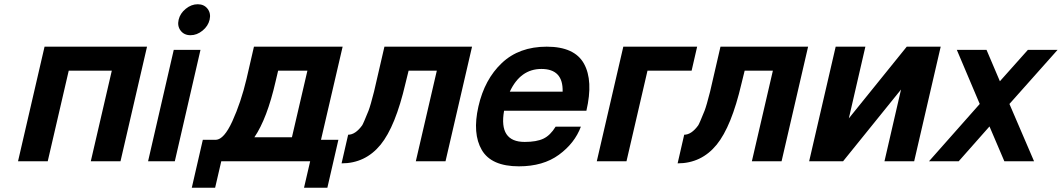

<svg xmlns="http://www.w3.org/2000/svg" viewBox="-20 -760 5005 905"><path d="M190 -540H673L548 0H408L507 -427H304L205 0H65Z M831.5 -615.5Q815 -637 822 -667Q829 -697 855.5 -718.5Q882 -740 912 -740Q942 -740 958.5 -718.5Q975 -697 968 -667Q961 -637 934.5 -615.5Q908 -594 878 -594Q848 -594 831.5 -615.5ZM678 0 799 -525H925L804 0Z M1493 -101H1575L1523 125H1413L1442 0H1023L994 125H884L936 -101H998Q1036 -103 1075 -188Q1116 -278 1142 -388L1177 -540H1595ZM1179 -113H1356L1429 -427H1291L1279 -376Q1239 -201 1179 -113Z M1792 -540H2205L2080 0H1940L2039 -427H1906L1891 -366Q1844 -164 1774 -78Q1702 10 1590 10L1621 -125Q1655 -125 1687 -169Q1692 -176 1717 -238Q1726 -261 1743 -328Z M2532 -435Q2433 -435 2383 -328H2632Q2635 -435 2532 -435ZM2426 24Q2296 24 2251 -53Q2206 -130 2235 -258Q2264 -386 2345.5 -463Q2427 -540 2557 -540Q2688 -540 2732.5 -460Q2777 -380 2744 -238H2356Q2330 -91 2453 -91Q2509 -91 2541.5 -106.5Q2574 -122 2599 -163H2718Q2689 -85 2614.5 -30.5Q2540 24 2426 24Z M3266 -540 3240 -427H3032L2933 0H2793L2918 -540Z M3376 -540H3789L3664 0H3524L3623 -427H3490L3475 -366Q3428 -164 3358 -78Q3286 10 3174 10L3205 -125Q3239 -125 3271 -169Q3276 -176 3301 -238Q3310 -261 3327 -328Z M3919 -540H4059L3981 -202L4254 -540H4414L4289 0H4149L4227 -338L3954 0H3794Z M4825 -525H4965L4738 -270L4854 0H4714L4644 -164L4499 0H4359L4598 -270L4490 -525H4630L4693 -377Z"/></svg>

Font: Miedinger
Style: Bold-Italic
Weight: 700
Italic angle: -13°
Version: Version 001.000